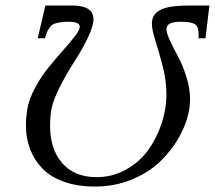

<svg xmlns="http://www.w3.org/2000/svg" viewBox="-20 -666 781 698"><path d="M229 -586.9Q189.5 -586.9 171.9 -576.7Q154.3 -566.4 143.1 -526.9H117.2L145 -646H241.2Q319.8 -646 319.8 -596.2Q319.8 -570.8 298.6 -527.1Q277.3 -483.4 250.7 -442.6Q224.1 -401.9 198.7 -352.3Q173.3 -302.7 167 -269Q162.1 -242.7 162.1 -208Q162.1 -123.5 206.3 -72.8Q250.5 -22 331.1 -22Q388.2 -22 437 -48.8Q485.8 -75.7 517.6 -119.1Q549.3 -162.6 567.1 -216.1Q585 -269.5 585 -324.2Q585 -372.1 571.8 -423.6Q558.6 -475.1 545.4 -516.4Q532.2 -557.6 532.2 -580.1Q532.2 -613.8 562.5 -629.9Q592.8 -646 669.9 -646H741.2L727.1 -526.9H701.2Q702.1 -531.7 702.1 -542Q702.1 -569.8 688 -578.4Q673.8 -586.9 636.2 -586.9Q585 -586.9 585 -560.1Q585 -545.9 598.4 -517.3Q611.8 -488.8 627.9 -459.2Q644 -429.7 657.5 -387.2Q670.9 -344.7 670.9 -306.2Q670.9 -287.1 668 -269Q659.2 -217.8 631.8 -168.7Q604.5 -119.6 562.3 -78.9Q520 -38.1 458 -12.9Q396 12.2 325.2 12.2Q261.7 12.2 212.9 -5.1Q164.1 -22.5 134.3 -53.2Q104.5 -84 89.4 -123.8Q74.2 -163.6 74.2 -210.9Q74.2 -235.8 79.1 -269Q85.9 -307.1 108.2 -348.1Q130.4 -389.2 157.2 -421.9Q184.1 -454.6 209.7 -483.4Q235.4 -512.2 252.7 -534.7Q270 -557.1 270 -568.8Q270 -586.9 229 -586.9Z"/></svg>

Font: Common Serif News
Style: Italic
Weight: 450
Italic angle: -12°
Designer: Philipp H. Poll, Khaled Hosny
Foundry: Stefan Peev, Context Ltd.
Version: Version 1.026